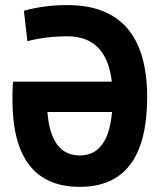

<svg xmlns="http://www.w3.org/2000/svg" viewBox="-20 -723 626 753"><path d="M293 9.8C468.3 9.8 557.1 -106.4 557.1 -341.8C557.1 -583 451.7 -703.1 244.1 -703.1C185.1 -703.1 127.4 -695.8 73.7 -680.7L87.4 -561.5C135.7 -574.2 189 -580.6 244.1 -580.6C346.7 -580.6 404.8 -521.5 418.5 -402.8H30.8C29.3 -380.4 28.8 -356.4 28.8 -332C28.8 -103 117.7 9.8 293 9.8ZM419.4 -283.7C409.2 -169.9 367.2 -113.3 293 -113.3C217.3 -113.3 174.8 -169.4 166 -283.7Z"/></svg>

Font: Cascadia Code
Style: Bold
Weight: 700
Monospace: yes
Designer: Aaron Bell
Foundry: Saja Typeworks
Version: Version 2404.023